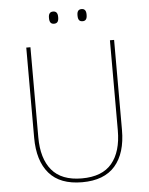

<svg xmlns="http://www.w3.org/2000/svg" viewBox="-56 -842 696 895"><g transform="rotate(-5 292.5 -394.0)"><path d="M292.5 9Q189 9 138 -50Q87 -109 87 -217.5V-639H106.5V-217.5Q106.5 -118 152 -63.5Q197.5 -9 292.5 -9Q388 -9 433.2 -63.5Q478.5 -118 478.5 -217.5V-639H498V-217.5Q498 -109 446.8 -50Q395.5 9 292.5 9ZM226 -738.5Q215 -738.5 209.8 -745.2Q204.5 -752 204.5 -766V-769Q204.5 -782 209.8 -788.8Q215 -795.5 226 -795.5Q237 -795.5 242.2 -788.8Q247.5 -782 247.5 -769V-766Q247.5 -752 242.2 -745.2Q237 -738.5 226 -738.5ZM359.5 -738.5Q348.5 -738.5 343.2 -745.2Q338 -752 338 -766V-769Q338 -782 343.2 -788.8Q348.5 -795.5 359.5 -795.5Q370 -795.5 375.2 -788.8Q380.5 -782 380.5 -769V-766Q380.5 -752 375.2 -745.2Q370 -738.5 359.5 -738.5Z"/></g></svg>

Font: Anek Kannada Thin
Style: Regular
Weight: 250
Version: Version 1.003